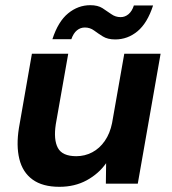

<svg xmlns="http://www.w3.org/2000/svg" viewBox="-20 -708 661 740"><path d="M209 12Q144 12 105.5 -16Q67 -44 54.5 -95.5Q42 -147 53 -215L103 -501H243L195 -229Q186 -170 203 -138Q220 -106 274 -106Q307 -106 335.5 -121Q364 -136 384 -165Q404 -194 412 -234L459 -501H599L511 0H388L389 -79Q360 -38 314 -13Q268 12 209 12ZM182 -557Q204 -625 242.5 -656.5Q281 -688 328 -688Q357 -688 375 -676.5Q393 -665 409 -653.5Q425 -642 445 -642Q462 -642 475.5 -653.5Q489 -665 496 -687H570Q548 -619 510 -587.5Q472 -556 424 -556Q395 -556 376.5 -567.5Q358 -579 342.5 -590.5Q327 -602 307 -602Q290 -602 276.5 -591Q263 -580 255 -557Z"/></svg>

Font: DM Sans 18pt ExtraBold
Style: Italic
Weight: 800
Italic angle: -10°
Designer: Colophon Foundry, Jonny Pinhorn
Foundry: Colophon Foundry
Version: Version 4.004;gftools[0.9.30]